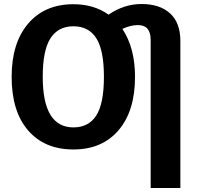

<svg xmlns="http://www.w3.org/2000/svg" viewBox="-20 -729 992 957"><path d="M685 -709Q777 -709 828 -662Q879 -615 879 -525V208H731V-530Q731 -604 668 -604Q631 -604 590 -585Q653 -490 653 -346Q653 -176 571 -80Q489 16 346 16Q202 16 120 -79Q38 -174 38 -346Q38 -515 120.5 -611.5Q203 -708 346 -708Q448 -708 521 -656Q599 -709 685 -709ZM346 -94Q422 -94 460 -153.5Q498 -213 498 -346Q498 -479 460 -538.5Q422 -598 346 -598Q270 -598 231.5 -538Q193 -478 193 -346Q193 -94 346 -94Z"/></svg>

Font: Fira Sans SemiBold
Style: Regular
Weight: 600
Designer: bBox Type GmbH & Carrois Corporate GbR & Edenspiekermann AG
Foundry: bBox Type GmbH & Carrois Corporate GbR & Edenspiekermann AG
Version: Version 4.301;PS 004.301;hotconv 1.0.88;makeotf.lib2.5.64775